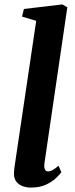

<svg xmlns="http://www.w3.org/2000/svg" viewBox="-20 -837 340 867"><path d="M180.5 -98.5Q178.5 -81.5 182.8 -72.2Q187 -63 197.5 -63Q205.5 -63 215.8 -68Q226 -73 244.5 -88.5L257 -59Q250 -49.5 233 -33Q216 -16.5 187.8 -3.2Q159.5 10 119.5 10Q100.5 10 82.8 3.8Q65 -2.5 53.8 -16.8Q42.5 -31 43 -54.5Q43 -59.5 43.8 -66.5Q44.5 -73.5 45.2 -80.8Q46 -88 47 -93L143.5 -743L79.5 -762L88 -796.5L261.5 -817L284 -804Z"/></svg>

Font: Merriweather 36pt
Style: Bold Italic
Weight: 700
Italic angle: -7.8°
Version: Version 2.101